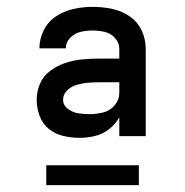

<svg xmlns="http://www.w3.org/2000/svg" viewBox="-20 -761 540 560"><path d="M212 -359Q235 -359 257.5 -364.5Q280 -370 298.5 -384.5Q317 -399 328 -419V-364H405V-619Q405 -647 393 -672.5Q381 -698 357 -714Q333 -730 305.5 -735.5Q278 -741 250 -741Q222 -741 195 -735Q168 -729 144.5 -714Q121 -699 108 -673.5Q95 -648 95 -621V-620H172Q172 -638 185 -651Q198 -664 215 -668Q232 -672 250 -672Q268 -672 285.5 -668Q303 -664 315.5 -650Q328 -636 328 -619V-590H266Q241 -590 217 -587.5Q193 -585 169.5 -577Q146 -569 126 -554Q106 -539 96.5 -516.5Q87 -494 87 -469Q87 -446 95.5 -423Q104 -400 122.5 -385Q141 -370 164.5 -364.5Q188 -359 212 -359ZM241 -428Q225 -428 208.5 -430.5Q192 -433 178 -443.5Q164 -454 164 -470Q164 -486 176 -497.5Q188 -509 203.5 -513.5Q219 -518 234.5 -519.5Q250 -521 266 -521H328V-490Q328 -470 314.5 -454Q301 -438 281 -433Q261 -428 241 -428ZM115 -221H385V-279H115Z"/></svg>

Font: Iosevka SS08 Medium
Style: Regular
Weight: 500
Monospace: yes
Designer: Belleve Invis
Foundry: Belleve Invis
Version: Version 3.4.3; ttfautohint (v1.8.3)